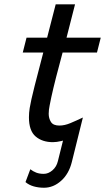

<svg xmlns="http://www.w3.org/2000/svg" viewBox="-20 -652 491 897"><path d="M240.2 -631.8H330.6Q289.1 -466.8 257.1 -348.4Q225.1 -230 211.9 -159.2Q210 -149.9 208.7 -140.1Q207.5 -130.4 207.5 -120.6Q207.5 -99.1 218 -82.3Q228.5 -65.4 257.3 -65.4Q281.7 -65.4 308.6 -76.7Q335.4 -87.9 367.2 -103L347.7 -25.4Q334 -16.1 312 -7.3Q290 1.5 267.1 6.8Q244.1 12.2 227.1 12.2Q177.7 12.2 146.5 -14.4Q115.2 -41 115.2 -104Q115.2 -125 118.7 -147Q123.5 -178.2 141.8 -250.7Q160.2 -323.2 186.3 -422.4Q212.4 -521.5 240.2 -631.8ZM86.4 -406.7 104 -476.1H450.7L433.1 -406.7ZM99.1 198.7 121.6 138.7Q134.8 148.9 149.4 154.5Q164.1 160.2 184.6 160.2Q205.6 160.2 224.9 143.8Q244.1 127.4 250.5 100.6L280.3 -19L367.2 -103L315.4 105.5Q301.8 160.2 265.6 192.6Q229.5 225.1 185.5 225.1Q160.2 225.1 137.7 218.8Q115.2 212.4 99.1 198.7Z"/></svg>

Font: Andika
Style: Italic
Weight: 400
Italic angle: -14°
Designer: Victor Gaultney, Annie Olsen, Julie Remington, Don Collingsworth, Eric Hays, Becca Hirsbrunner
Foundry: SIL International
Version: Version 6.101